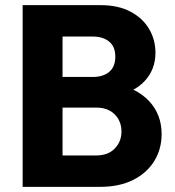

<svg xmlns="http://www.w3.org/2000/svg" viewBox="-20 -726 681 746"><path d="M188 0V-122H354Q400 -122 426 -149Q452 -176 452 -215Q452 -242 440 -263Q428 -284 406.5 -296Q385 -308 354 -308H188V-427H341Q380 -427 404 -446.5Q428 -466 428 -506Q428 -545 404 -564.5Q380 -584 341 -584H188V-706H371Q439 -706 486.5 -681Q534 -656 559 -614Q584 -572 584 -521Q584 -456 542 -411Q500 -366 418 -349L422 -402Q511 -385 559.5 -333Q608 -281 608 -205Q608 -147 579.5 -100.5Q551 -54 497.5 -27Q444 0 369 0ZM68 0V-706H223V0Z"/></svg>

Font: Outfit-Bold
Style: Bold
Weight: 700
Designer: Rodrigo Fuenzalida
Foundry: fragTYPE
Version: Version 1.000